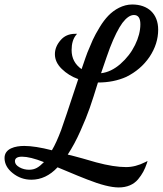

<svg xmlns="http://www.w3.org/2000/svg" viewBox="-84 -741 721 847"><path d="M109.9 -25.9C86.9 -2.9 71.3 7.8 43.9 7.8C29.3 7.8 15.1 4.4 2 -2.9C-11.2 -10.3 -18.1 -19 -18.1 -29.8C-18.1 -43 -7.8 -49.8 13.2 -49.8C36.6 -49.8 68.8 -42 109.9 -25.9ZM361.8 -418C381.3 -475.6 394.5 -512.7 400.9 -529.8C420.4 -580.1 439 -616.7 456.1 -640.1C473.6 -663.1 490.7 -674.8 506.8 -674.8C525.9 -674.8 535.2 -661.1 535.2 -633.8C535.2 -605 527.3 -574.2 511.7 -542.5C496.1 -510.7 474.6 -482.9 447.3 -459C419.9 -435.1 391.6 -421.4 361.8 -418ZM557.1 -25.9C528.3 -11.2 500 -3.9 472.2 -3.9C436.5 -3.9 392.6 -10.7 339.8 -24.9C329.1 -27.8 309.1 -33.7 280.3 -42C251 -50.3 229 -55.7 214.8 -59.1C234.4 -88.9 252.9 -123 270.5 -162.6C288.1 -201.7 301.8 -235.8 312 -265.1C322.3 -294.4 334 -331.5 348.1 -377C394.5 -377 436 -385.3 473.1 -401.9C515.6 -422.9 549.8 -452.1 575.7 -490.2C601.1 -528.3 613.8 -568.4 613.8 -609.9C613.8 -680.2 568.8 -721.2 499 -721.2C458.5 -721.2 420.4 -699.2 394 -671.9C380.9 -658.2 367.7 -641.1 355.5 -620.6C342.8 -599.6 332.5 -581.1 325.2 -564.9C317.9 -548.8 310.1 -530.3 301.8 -509.8C298.8 -502.4 290 -477.5 275.9 -436C246.6 -456.5 231.9 -484.4 231.9 -520C231.9 -547.9 238.3 -569.8 251 -585.9L255.9 -591.8H247.1C220.7 -591.8 199.2 -582.5 183.1 -563.5C166.5 -544.4 158.2 -523.9 158.2 -502C158.2 -478 168.5 -456.5 188.5 -437C208.5 -417.5 232.4 -402.3 261.2 -392.1C218.8 -263.7 193.8 -189 186 -168C171.9 -130.4 158.2 -100.1 145 -78.1C95.7 -90.8 54.7 -97.2 22.9 -97.2C-16.1 -97.2 -64 -86.4 -64 -43.9C-64 -18.6 -51.8 3.9 -27.8 22.9C-3.9 42 23.4 51.8 54.2 51.8C97.2 51.8 135.7 33.7 169.9 -2.9C245.1 28.8 288.6 46.4 300.8 50.8C359.9 74.2 406.2 85.9 439.9 85.9C476.6 85.9 505.4 73.2 524.9 50.3C543.9 27.3 554.2 7.8 564 -21L566.9 -30.8Z"/></svg>

Font: Dancing Script
Style: Regular
Weight: 800
Designer: Pablo Impallari
Foundry: Pablo Impallari
Version: Version 2.001